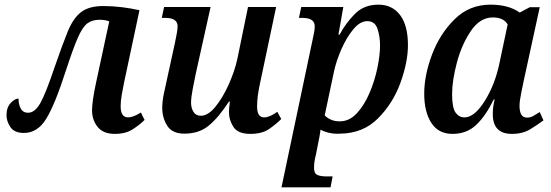

<svg xmlns="http://www.w3.org/2000/svg" viewBox="-20 -566 2371 826"><path d="M474 10Q520 10 550.5 -9.5Q581 -29 602 -50L586 -82Q553 -61 531 -61Q499 -61 499 -109Q499 -130 503.5 -157Q508 -184 514 -212L580 -522Q545 -530 505 -535Q465 -540 424 -540Q363 -540 329 -514Q295 -488 271.5 -430.5Q248 -373 216 -280Q177 -164 153.5 -122.5Q130 -81 101 -81Q78 -81 68.5 -100.5Q59 -120 60 -142Q44 -142 26 -123Q8 -104 8 -70Q8 -44 25 -19Q42 6 83 6Q141 6 178.5 -54.5Q216 -115 263 -261Q294 -356 314.5 -403Q335 -450 356 -465.5Q377 -481 408 -481Q433 -481 450 -474L394 -214Q384 -168 380 -138Q376 -108 376 -92Q376 -50 400 -20Q424 10 474 10Z M1057 10Q1108 10 1138.5 -11.5Q1169 -33 1190 -54L1173 -85Q1140 -61 1116 -61Q1086 -61 1086 -108Q1086 -153 1100 -214L1168 -536H1047L1001 -312Q989 -258 963.5 -201.5Q938 -145 906.5 -106.5Q875 -68 844 -68Q823 -68 812.5 -84.5Q802 -101 802 -124Q802 -146 809 -183Q816 -220 822 -248L886 -536H686L676 -489H691Q744 -489 744 -453Q744 -440 740 -419Q736 -398 732 -379L698 -223Q692 -197 685 -163.5Q678 -130 678 -102Q678 -59 699.5 -25Q721 9 773 9Q836 9 878 -25.5Q920 -60 965 -129H969Q965 -98 965 -85Q965 -49 984.5 -19.5Q1004 10 1057 10Z M1191 240H1402L1411 193H1385Q1359 193 1345 186.5Q1331 180 1331 157Q1331 129 1339 100L1351 39Q1355 21 1357 5.5Q1359 -10 1359 -8Q1398 12 1443 9Q1542 8 1606.5 -57Q1671 -122 1703 -210.5Q1735 -299 1735 -372Q1735 -457 1701 -501.5Q1667 -546 1608 -546Q1546 -546 1506.5 -506Q1467 -466 1441 -417H1436L1457 -536H1276L1266 -489H1281Q1334 -489 1334 -453Q1334 -441 1331.5 -427.5Q1329 -414 1325 -396ZM1442 -44Q1418 -44 1401 -52.5Q1384 -61 1377 -70L1417 -259Q1427 -305 1449 -355Q1471 -405 1500 -440Q1529 -475 1560 -475Q1593 -475 1604 -442Q1615 -409 1615 -370Q1615 -329 1603.5 -273.5Q1592 -218 1569.5 -165.5Q1547 -113 1515 -78.5Q1483 -44 1442 -44Z M1927 10Q1988 10 2029 -29Q2070 -68 2104 -138H2108Q2104 -121 2102 -107Q2100 -93 2100 -75Q2100 10 2182 10Q2229 10 2262 -10.5Q2295 -31 2318 -48L2302 -84Q2286 -74 2274 -67Q2262 -60 2247 -60Q2215 -60 2215 -111Q2215 -130 2222.5 -167Q2230 -204 2233 -218L2302 -535H2259L2216 -512Q2168 -546 2090 -546Q1999 -546 1935.5 -483Q1872 -420 1838.5 -331Q1805 -242 1805 -163Q1805 -85 1835.5 -37.5Q1866 10 1927 10ZM1978 -61Q1955 -61 1940 -81.5Q1925 -102 1925 -161Q1925 -219 1945.5 -296.5Q1966 -374 2005.5 -432.5Q2045 -491 2100 -491Q2146 -491 2164 -461L2128 -291Q2109 -201 2065 -131Q2021 -61 1978 -61Z"/></svg>

Font: Noto Serif SemiCondensed Semi
Style: Italic
Weight: 600
Width: 4
Italic angle: -12°
Designer: Monotype Design Team
Foundry: Monotype Imaging Inc.
Version: Version 1.901